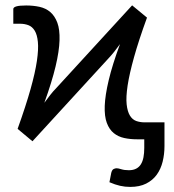

<svg xmlns="http://www.w3.org/2000/svg" viewBox="-20 -534 666 736"><path d="M610.5 26Q610.5 57 603.5 85.5Q596.5 114 581 135.5Q565.5 157 540.2 169.8Q515 182.5 479 182.5Q459 182.5 440.2 178.2Q421.5 174 399.5 164.5L406.5 128.5Q409.5 117 415.5 114Q421.5 111 427 111Q433.5 111 445.2 114.8Q457 118.5 474 118.5Q490.5 118.5 502 112.5Q513.5 106.5 520.2 95.5Q527 84.5 530 68.8Q533 53 533 33V0H505Q479 0 456 -5Q433 -10 416 -23.8Q399 -37.5 389.5 -62.8Q380 -88 381.5 -128.5Q383 -169 396.8 -227Q410.5 -285 440 -365Q428.5 -349 417.5 -335.2Q406.5 -321.5 397 -311.5L104.5 7.5L47.5 -40Q79 -128 97 -192Q115 -256 121.5 -300.8Q128 -345.5 125.2 -373.2Q122.5 -401 113 -416.5Q103.5 -432 88.8 -437.5Q74 -443 57 -443H31V-499.5Q31 -506 42.8 -509.5Q54.5 -513 80.5 -513Q107.5 -513 131.5 -507.8Q155.5 -502.5 172.8 -487.8Q190 -473 199.8 -447Q209.5 -421 208.2 -379.5Q207 -338 193 -279.2Q179 -220.5 150 -140Q161.5 -156 172.8 -170.2Q184 -184.5 194 -194.5L486.5 -513.5L543.5 -466.5Q511.5 -378.5 493.8 -314.8Q476 -251 469.2 -206.2Q462.5 -161.5 465.5 -134Q468.5 -106.5 478 -91Q487.5 -75.5 502.2 -70.2Q517 -65 534 -65H610.5Z"/></svg>

Font: Lato 2
Style: Regular
Weight: 400
Designer: Lukasz Dziedzic with Adam Twardoch and Botio Nikoltchev
Foundry: tyPoland Lukasz Dziedzic
Version: Version 2.015; 2015-08-06; http://www.latofonts.com/